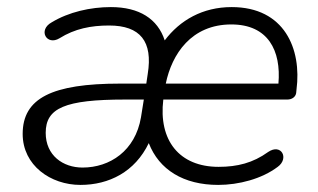

<svg xmlns="http://www.w3.org/2000/svg" viewBox="-20 -514 899 542"><path d="M207 8C288 8 361 -29 400 -110C429 -35 498 8 596 8C654 8 719 -9 764 -43C797 -67 774 -110 737 -85C694 -54 650 -43 597 -43C486 -43 427 -118 441 -233H791C804 -233 814 -240 816 -251L817 -261C832 -376 783 -494 634 -494C552 -494 488 -457 445 -400C425 -461 373 -494 293 -494C235 -494 174 -480 126 -451C86 -429 112 -384 148 -406C191 -433 237 -442 288 -442C376 -442 412 -397 397 -305L393 -278H319C127 -278 44 -237 44 -136C44 -47 123 8 207 8ZM109 -139C109 -209 163 -233 333 -233H386L378 -183C362 -88 290 -41 213 -41C158 -41 109 -75 109 -139ZM448 -278C465 -361 520 -445 633 -445C737 -445 774 -371 766 -278Z"/></svg>

Font: SN Pro Light
Style: Italic
Weight: 300
Italic angle: -8.99998°
Designer: Tobias Whetton
Foundry: Supernotes
Version: Version 1.001;Glyphs 3.2 (3249)